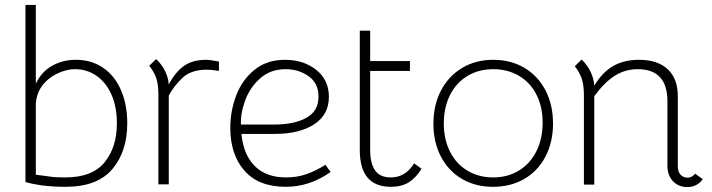

<svg xmlns="http://www.w3.org/2000/svg" viewBox="-20 -747 2880 777"><path d="M147 3Q108 -3 83 -10V-727H125V-408Q148 -457 191 -481Q234 -505 287 -505Q350 -505 397 -473Q444 -441 469.5 -382.5Q495 -324 495 -248Q495 -134 434.5 -62.5Q374 9 245 9Q195 9 147 3ZM453 -247Q453 -316 430.5 -365.5Q408 -415 369.5 -441Q331 -467 284 -467Q258 -467 231.5 -457.5Q205 -448 183 -432Q130 -393 125 -329V-40L185 -32Q204 -29 244 -29Q354 -29 403.5 -90.5Q453 -152 453 -247Z M866 -498V-460Q837 -465 816 -465Q759 -465 724 -437Q709 -424 692 -403.5Q675 -383 663 -360V-1H621V-362Q621 -406 612 -431.5Q603 -457 584 -481L612 -508Q634 -487 647.5 -460.5Q661 -434 663 -405Q676 -431 694 -452Q712 -473 730 -484Q764 -505 814 -505Q828 -505 866 -498Z M912 -229Q912 -298 936 -361Q960 -424 1010 -464.5Q1060 -505 1133 -505Q1209 -505 1260 -464Q1311 -423 1311 -355Q1311 -283 1251.5 -244Q1192 -205 1090 -205H957Q965 -121 1011 -75Q1057 -29 1137 -29Q1182 -29 1219.5 -42Q1257 -55 1297 -80L1318 -51Q1233 9 1137 9Q1026 9 969 -56.5Q912 -122 912 -229ZM1269 -356Q1269 -410 1229 -438.5Q1189 -467 1136 -467Q1075 -467 1033.5 -430.5Q992 -394 972.5 -341.5Q953 -289 955 -243H1090Q1170 -243 1219.5 -270Q1269 -297 1269 -356Z M1436 -140V-623H1478V-500H1639V-460H1478V-140Q1478 -87 1497.5 -58Q1517 -29 1562 -29Q1621 -29 1656 -86L1686 -64Q1663 -27 1634 -9Q1605 9 1562 9Q1436 9 1436 -140Z M1734 -246Q1734 -322 1764.5 -380.5Q1795 -439 1850 -472Q1905 -505 1976 -505Q2047 -505 2102 -472.5Q2157 -440 2187.5 -381.5Q2218 -323 2218 -247Q2218 -172 2187.5 -113.5Q2157 -55 2102 -23Q2047 9 1975 9Q1904 9 1849.5 -23Q1795 -55 1764.5 -113Q1734 -171 1734 -246ZM2176 -251Q2176 -315 2151 -364Q2126 -413 2080.5 -440Q2035 -467 1976 -467Q1917 -467 1871.5 -439.5Q1826 -412 1801 -362Q1776 -312 1776 -247Q1776 -183 1801 -133.5Q1826 -84 1871.5 -56.5Q1917 -29 1976 -29Q2035 -29 2080.5 -57Q2126 -85 2151 -135.5Q2176 -186 2176 -251Z M2824 -22Q2801 10 2762 10Q2726 10 2703.5 -13.5Q2681 -37 2681 -77V-337Q2681 -467 2561 -467Q2511 -467 2469.5 -441.5Q2428 -416 2385 -358V0H2343V-360Q2343 -404 2334 -429.5Q2325 -455 2306 -479L2334 -506Q2356 -485 2369.5 -457.5Q2383 -430 2385 -401Q2419 -456 2462.5 -480.5Q2506 -505 2566 -505Q2641 -505 2682 -467Q2723 -429 2723 -358V-76Q2723 -52 2734 -40Q2745 -28 2763 -28Q2780 -28 2793 -44Z"/></svg>

Font: Bellota Light
Style: Regular
Weight: 300
Designer: Kemie Guaida
Foundry: Kemie Guaida
Version: Version 4.001